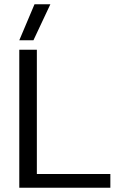

<svg xmlns="http://www.w3.org/2000/svg" viewBox="-20 -876 565 896"><path d="M70 -688 141 -856H215L136 -688ZM70 0V-644H152V-64H495V0Z"/></svg>

Font: Kanit Light
Style: Regular
Weight: 300
Designer: Katatrad Team
Foundry: CadsonDemak
Version: Version 2.000; ttfautohint (v1.8.3)